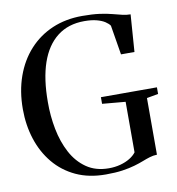

<svg xmlns="http://www.w3.org/2000/svg" viewBox="-84 -828 840 913"><g transform="rotate(-10 336.0 -371.0)"><path d="M354 10.5Q272.5 10.5 210.2 -18.5Q148 -47.5 105.2 -99Q62.5 -150.5 40.5 -218.2Q18.5 -286 18.5 -363.5Q18.5 -450 44 -521.5Q69.5 -593 116.5 -644.5Q163.5 -696 228.5 -723.8Q293.5 -751.5 373 -751.5Q422.5 -751.5 457 -746.8Q491.5 -742 516.8 -735.2Q542 -728.5 562 -723.8Q582 -719 601.5 -719L588.5 -539.5H523.5L500 -682Q493 -692.5 477.8 -702.5Q462.5 -712.5 438 -719Q413.5 -725.5 378.5 -725.5Q301 -725.5 248 -684.2Q195 -643 168.2 -565.5Q141.5 -488 141.5 -376.5Q141 -309.5 153.5 -245.2Q166 -181 193.5 -129.2Q221 -77.5 265.5 -46.8Q310 -16 373.5 -16Q403 -16 429 -23Q455 -30 475 -42.2Q495 -54.5 506 -69.5V-313.5L394 -323.5V-355.5H664.5V-323.5L609 -313.5V-40Q590.5 -39.5 573.5 -34.2Q556.5 -29 537.5 -21.5Q518.5 -14 493.5 -6.8Q468.5 0.5 434.8 5.5Q401 10.5 354 10.5Z"/></g></svg>

Font: Merriweather 144pt
Style: Regular
Weight: 400
Version: Version 2.100